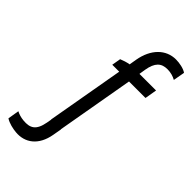

<svg xmlns="http://www.w3.org/2000/svg" viewBox="-398 -792 1054 1054"><g transform="rotate(45 128.5 -265.5)"><path d="M114 51 123 0H122L201 -450H329L341 -520H212L218 -558C229 -623 256 -647 303 -647C329 -647 351 -640 369 -630L381 -697C362 -711 325 -718 298 -718C221 -718 161 -660 144 -561L137 -519C118 -516 97 -509 80 -502L71 -450H125L46 0H47L42 28C29 99 -2 116 -57 111C-79 109 -98 103 -113 95L-124 161C-102 176 -65 184 -41 186C35 193 97 148 114 51Z"/></g></svg>

Font: Fixel Text 20240404
Style: Italic
Weight: 400
Width: 4
Italic angle: -10°
Designer: AlfaBravo + MacPaw
Foundry: Kyrylo Tkachov, Marchela Mozhyna, Serhii Makarenko, Maria Weinstein, Zakhar Kryvoshyya
Version: Version 1.211;Glyphs 3.2 (3225)